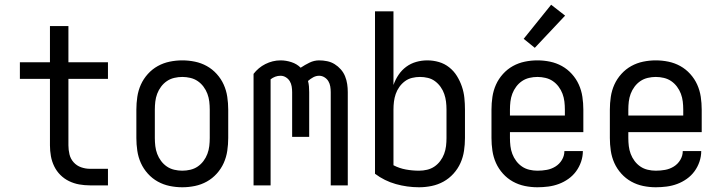

<svg xmlns="http://www.w3.org/2000/svg" viewBox="-20 -783 3040 811"><path d="M436 0H360Q337 0 314.5 -4Q292 -8 271.5 -18Q251 -28 235 -44Q219 -60 209 -80.5Q199 -101 195 -123.5Q191 -146 191 -169V-450H64V-520H191V-673H269V-520H436V-450H269V-169Q269 -150 273.5 -131Q278 -112 291 -97.5Q304 -83 322.5 -76.5Q341 -70 360 -70H436Z M750 8Q723 8 696.5 2.5Q670 -3 646.5 -16Q623 -29 604.5 -49.5Q586 -70 575 -94.5Q564 -119 560 -146Q556 -173 556 -200V-320Q556 -347 560 -374Q564 -401 575 -425.5Q586 -450 604.5 -470.5Q623 -491 646.5 -504Q670 -517 696.5 -522.5Q723 -528 750 -528Q777 -528 803.5 -522.5Q830 -517 853.5 -504Q877 -491 895.5 -470.5Q914 -450 925 -425.5Q936 -401 940 -374Q944 -347 944 -320V-200Q944 -173 940 -146Q936 -119 925 -94.5Q914 -70 895.5 -49.5Q877 -29 853.5 -16Q830 -3 803.5 2.5Q777 8 750 8ZM750 -62Q767 -62 784 -66Q801 -70 815 -79.5Q829 -89 839.5 -103Q850 -117 856 -133Q862 -149 864 -166Q866 -183 866 -200V-320Q866 -337 864 -354Q862 -371 856 -387Q850 -403 839.5 -417Q829 -431 815 -440.5Q801 -450 784 -454Q767 -458 750 -458Q733 -458 716 -454Q699 -450 685 -440.5Q671 -431 660.5 -417Q650 -403 644 -387Q638 -371 636 -354Q634 -337 634 -320V-200Q634 -183 636 -166Q638 -149 644 -133Q650 -117 660.5 -103Q671 -89 685 -79.5Q699 -70 716 -66Q733 -62 750 -62Z M1051 0V-471Q1061 -484 1073.5 -494.5Q1086 -505 1101 -512.5Q1116 -520 1132 -524Q1148 -528 1165 -528Q1188 -528 1211 -520.5Q1234 -513 1250 -497Q1268 -509 1287.5 -518.5Q1307 -528 1328 -528Q1345 -528 1362 -524.5Q1379 -521 1393.5 -512Q1408 -503 1419.5 -490Q1431 -477 1437.5 -461Q1444 -445 1446.5 -428Q1449 -411 1449 -394V0H1377V-394Q1377 -406 1375 -418Q1373 -430 1367 -440Q1361 -450 1350.5 -456.5Q1340 -463 1328 -463Q1315 -463 1303 -456.5Q1291 -450 1281 -441Q1284 -430 1285 -418Q1286 -406 1286 -394V-205H1214V-394Q1214 -406 1212 -418Q1210 -430 1204 -440Q1198 -450 1187.5 -456.5Q1177 -463 1165 -463Q1153 -463 1142.5 -459Q1132 -455 1123 -448V0Z M1750 8Q1700 8 1652 -5.5Q1604 -19 1564 -49V-735H1642V-424Q1650 -447 1663.5 -467Q1677 -487 1696 -501Q1715 -515 1738 -521.5Q1761 -528 1785 -528Q1810 -528 1834 -521Q1858 -514 1877.5 -498.5Q1897 -483 1910 -462Q1923 -441 1931 -417.5Q1939 -394 1941.5 -369.5Q1944 -345 1944 -320V-200Q1944 -173 1940 -146Q1936 -119 1925 -94.5Q1914 -70 1895.5 -49.5Q1877 -29 1853.5 -16Q1830 -3 1803.5 2.5Q1777 8 1750 8ZM1750 -62Q1767 -62 1784 -66Q1801 -70 1815 -79.5Q1829 -89 1839.5 -103Q1850 -117 1856 -133Q1862 -149 1864 -166Q1866 -183 1866 -200V-320Q1866 -337 1864 -353.5Q1862 -370 1856.5 -386Q1851 -402 1841 -416Q1831 -430 1817.5 -440Q1804 -450 1787.5 -454Q1771 -458 1754 -458Q1737 -458 1720.5 -454Q1704 -450 1690.5 -440Q1677 -430 1667 -416Q1657 -402 1651.5 -386Q1646 -370 1644 -353.5Q1642 -337 1642 -320V-85Q1667 -72 1694.5 -67Q1722 -62 1750 -62Z M2250 8Q2223 8 2196.5 2.5Q2170 -3 2146.5 -16Q2123 -29 2104.5 -49.5Q2086 -70 2075 -94.5Q2064 -119 2060 -146Q2056 -173 2056 -200V-320Q2056 -347 2060 -374Q2064 -401 2075 -425.5Q2086 -450 2104.5 -470.5Q2123 -491 2146.5 -504Q2170 -517 2196.5 -522.5Q2223 -528 2250 -528Q2277 -528 2303.5 -522.5Q2330 -517 2353.5 -504Q2377 -491 2395.5 -470.5Q2414 -450 2425 -425.5Q2436 -401 2440 -374Q2444 -347 2444 -320V-225H2134V-200Q2134 -183 2136 -166Q2138 -149 2144 -133Q2150 -117 2160.5 -103Q2171 -89 2185 -79.5Q2199 -70 2216 -66Q2233 -62 2250 -62Q2270 -62 2289.5 -65.5Q2309 -69 2326 -79.5Q2343 -90 2353.5 -107.5Q2364 -125 2364 -145H2442Q2442 -122 2434.5 -100Q2427 -78 2413.5 -59.5Q2400 -41 2381 -27.5Q2362 -14 2340.5 -6Q2319 2 2296 5Q2273 8 2250 8ZM2366 -295V-320Q2366 -337 2364 -354Q2362 -371 2356 -387Q2350 -403 2339.5 -417Q2329 -431 2315 -440.5Q2301 -450 2284 -454Q2267 -458 2250 -458Q2233 -458 2216 -454Q2199 -450 2185 -440.5Q2171 -431 2160.5 -417Q2150 -403 2144 -387Q2138 -371 2136 -354Q2134 -337 2134 -320V-295ZM2239 -581 2192 -619 2308 -763 2367 -717Z M2750 8Q2723 8 2696.5 2.5Q2670 -3 2646.5 -16Q2623 -29 2604.5 -49.5Q2586 -70 2575 -94.5Q2564 -119 2560 -146Q2556 -173 2556 -200V-320Q2556 -347 2560 -374Q2564 -401 2575 -425.5Q2586 -450 2604.5 -470.5Q2623 -491 2646.5 -504Q2670 -517 2696.5 -522.5Q2723 -528 2750 -528Q2777 -528 2803.5 -522.5Q2830 -517 2853.5 -504Q2877 -491 2895.5 -470.5Q2914 -450 2925 -425.5Q2936 -401 2940 -374Q2944 -347 2944 -320V-225H2634V-200Q2634 -183 2636 -166Q2638 -149 2644 -133Q2650 -117 2660.5 -103Q2671 -89 2685 -79.5Q2699 -70 2716 -66Q2733 -62 2750 -62Q2770 -62 2789.5 -65.5Q2809 -69 2826 -79.5Q2843 -90 2853.5 -107.5Q2864 -125 2864 -145H2942Q2942 -122 2934.5 -100Q2927 -78 2913.5 -59.5Q2900 -41 2881 -27.5Q2862 -14 2840.5 -6Q2819 2 2796 5Q2773 8 2750 8ZM2866 -295V-320Q2866 -337 2864 -354Q2862 -371 2856 -387Q2850 -403 2839.5 -417Q2829 -431 2815 -440.5Q2801 -450 2784 -454Q2767 -458 2750 -458Q2733 -458 2716 -454Q2699 -450 2685 -440.5Q2671 -431 2660.5 -417Q2650 -403 2644 -387Q2638 -371 2636 -354Q2634 -337 2634 -320V-295Z"/></svg>

Font: Moesevka
Style: Regular
Weight: 400
Monospace: yes
Designer: Belleve Invis
Foundry: Belleve Invis
Version: Version 32.5.0; ttfautohint (v1.8.4)